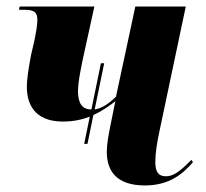

<svg xmlns="http://www.w3.org/2000/svg" viewBox="-20 -556 630 586"><path d="M237 -117H247L265 -205C296 -219 319 -237 332 -247L316 -168C311 -142 306 -117 306 -92C306 -36 334 10 422 10C495 10 536 -23 569 -61L564 -68C526 -29 507 -18 486 -18C464 -18 454 -31 454 -61C454 -87 459 -121 467 -157L547 -536H393L334 -261C312 -239 290 -225 269 -222L298 -363H288L259 -222C231 -222 219 -240 218 -275C218 -307 228 -354 239 -404L268 -536H40L38 -526H57C87 -526 94 -516 94 -495C94 -481 91 -461 84 -428L75 -389C68 -353 62 -316 62 -290C62 -243 82 -185 172 -185C204 -185 231 -191 254 -200Z"/></svg>

Font: Noto Serif Display Condensed ExtraBold
Style: Italic
Weight: 800
Width: 3
Italic angle: -12°
Designer: Monotype Design Team
Foundry: Monotype Imaging Inc.
Version: Version 2.009